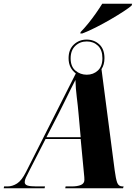

<svg xmlns="http://www.w3.org/2000/svg" viewBox="-53 -1013 731 1033"><path d="M381 -841Q400 -860 421.5 -886.5Q443 -913 463 -941.5Q483 -970 497 -993H658L655 -983Q643 -972 612.5 -952Q582 -932 542.5 -909Q503 -886 462.5 -865.5Q422 -845 390 -833H379ZM-33 0 -31 -10H-13Q14 -10 39 -26Q64 -42 87 -88L355 -618Q337 -631 326.5 -651.5Q316 -672 316 -700Q316 -747 344.5 -773.5Q373 -800 413 -800Q453 -800 481 -774.5Q509 -749 509 -700Q509 -665 493 -641L564 -97Q570 -51 577.5 -30.5Q585 -10 606 -10H612L609 0H298L300 -10H332Q364 -10 382.5 -18Q401 -26 401 -45Q401 -53 400.5 -60.5Q400 -68 399 -76L381 -265H192L107 -99Q92 -70 86 -57Q80 -44 80 -33Q80 -20 94.5 -15Q109 -10 143 -10H189L187 0ZM414 -611Q449 -611 473.5 -633.5Q498 -656 498 -700Q498 -744 474 -767Q450 -790 414 -790Q377 -790 352 -766Q327 -742 327 -699Q327 -655 353 -633Q379 -611 414 -611ZM197 -275H381L370 -397Q366 -444 360 -491Q354 -538 353 -583Q343 -564 327 -532Q311 -500 294 -465Q277 -430 261 -399Z"/></svg>

Font: Noto Serif Display ExtraCondensed Black
Style: Italic
Weight: 900
Width: 2
Italic angle: -12°
Designer: Monotype Design Team
Foundry: Monotype Imaging Inc.
Version: Version 2.009